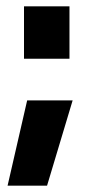

<svg xmlns="http://www.w3.org/2000/svg" viewBox="-20 -475 281 608"><path d="M4 113H129L210 -157H66ZM56 -289H200V-455H56Z"/></svg>

Font: TitilliumText22L
Style: 999 wt
Weight: 900
Designer: Campivisivi
Foundry: Campivisivi
Version: 1.000